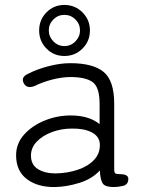

<svg xmlns="http://www.w3.org/2000/svg" viewBox="-20 -746 575 775"><path d="M202 9Q132 10 88.5 -23Q45 -56 45 -119Q45 -167 77.5 -203Q110 -239 160.5 -259.5Q211 -280 265 -280Q339 -280 382 -245V-327Q382 -394 354 -414.5Q326 -435 264 -435Q231 -435 191.5 -425Q152 -415 120 -399Q90 -387 77 -408Q62 -434 93 -448Q130 -467 176.5 -479Q223 -491 264 -491Q355 -491 398 -456Q441 -421 441 -327V-62Q441 -49 446 -46Q451 -43 467 -43Q480 -43 489 -38.5Q498 -34 498 -24Q498 1 473 5Q465 7 456 8Q447 9 439 9Q405 9 395 -5Q385 -19 383 -58Q352 -24 301 -8Q250 8 202 9ZM205 -46Q253 -47 294.5 -61Q336 -75 360.5 -101.5Q385 -128 383 -166Q380 -197 349 -212.5Q318 -228 269 -227Q228 -227 190 -213Q152 -199 128.5 -174.5Q105 -150 105 -118Q105 -81 133 -63.5Q161 -46 205 -46ZM240 -520Q197 -520 167.5 -550Q138 -580 138 -623Q138 -666 167.5 -696Q197 -726 240 -726Q283 -726 313 -696Q343 -666 343 -623Q343 -580 313 -550Q283 -520 240 -520ZM240 -560Q266 -560 284.5 -579Q303 -598 303 -623Q303 -649 284.5 -667.5Q266 -686 240 -686Q214 -686 195.5 -667.5Q177 -649 177 -623Q177 -598 195.5 -579Q214 -560 240 -560Z"/></svg>

Font: Shin Retro Maru Gothic Regular
Style: Regular
Weight: 400
Designer: Iose
Foundry: Typographish
Version: Version 1.002